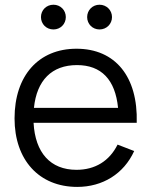

<svg xmlns="http://www.w3.org/2000/svg" viewBox="-20 -756 624 792"><path d="M390.5 -634.5C419.5 -634.5 442 -657 442 -685.5C442 -714 419.5 -736.5 390.5 -736.5C361.5 -736.5 339.5 -714 339.5 -685.5C339.5 -657 361.5 -634.5 390.5 -634.5ZM200.5 -634.5C229.5 -634.5 251.5 -657 251.5 -685.5C251.5 -714 229.5 -736.5 200.5 -736.5C171 -736.5 149 -714 149 -685.5C149 -657 171 -634.5 200.5 -634.5ZM298.5 15C403 15 490.5 -38.5 533.5 -133L465 -159.5C431.5 -92 372.5 -55.5 295.5 -55.5C188 -55.5 125 -126 118.5 -249.5H544C549.5 -440 455.5 -555 295.5 -555C139.5 -555 40 -444.5 40 -267.5C40 -96.5 141 15 298.5 15ZM297.5 -487.5C398 -487.5 455.5 -427.5 467 -311H120C131.5 -424.5 193.5 -487.5 297.5 -487.5Z"/></svg>

Font: Hauora
Style: Regular
Weight: 400
Designer: Mikhail Sharanda
Foundry: WCYS & Co.
Version: Version 1.010